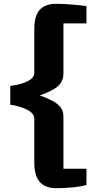

<svg xmlns="http://www.w3.org/2000/svg" viewBox="-20 -880 527 1008"><path d="M160 -29V-258Q160 -278.5 138.8 -293.8Q117.5 -309 88 -318.2Q58.5 -327.5 34 -330V-429Q58.5 -431.5 88 -439.5Q117.5 -447.5 138.8 -461.8Q160 -476 160 -497V-726Q160 -798 189 -829Q218 -860 274 -860Q314.5 -860 358.5 -856.2Q402.5 -852.5 434 -848V-757H313V-493Q313 -476 308.2 -462.8Q303.5 -449.5 295 -439Q280 -420 249.2 -404.5Q218.5 -389 189 -379Q218 -369 248 -354.5Q278 -340 294 -321Q313 -302 313 -267V6H434V91Q402.5 100 358.5 104Q314.5 108 274 108Q218 108 189 75.5Q160 43 160 -29Z"/></svg>

Font: Merriweather Sans ExtraBold
Style: Regular
Weight: 800
Designer: Eben Sorkin
Foundry: Eben Sorkin
Version: Version 2.001; ttfautohint (v1.8.3)